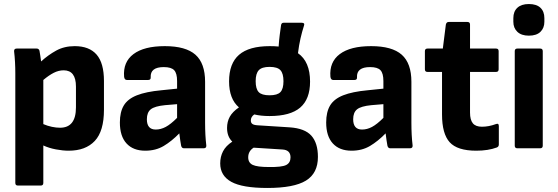

<svg xmlns="http://www.w3.org/2000/svg" viewBox="-20 -736 2770 953"><path d="M69 185Q56 185 56 172V-372Q56 -400 54.5 -428Q53 -456 50 -481Q49 -495 63 -495H162Q173 -495 176 -484Q178 -474 180 -459.5Q182 -445 184 -431Q219 -463 259 -485Q299 -507 351 -507Q423 -507 459.5 -465Q496 -423 496 -334V-191Q496 -85 450.5 -36.5Q405 12 321 12Q292 12 257.5 5.5Q223 -1 195 -14V172Q195 185 182 185ZM296 -387Q271 -387 246.5 -374.5Q222 -362 195 -339V-120Q216 -111 237.5 -106.5Q259 -102 278 -102Q357 -102 357 -203V-306Q357 -387 296 -387Z M701 12Q641 12 608 -24Q575 -60 575 -128Q575 -180 594.5 -212.5Q614 -245 659.5 -263Q705 -281 781 -288L859 -296V-334Q859 -372 844.5 -387.5Q830 -403 793 -403Q725 -403 728 -352Q729 -339 715 -339H610Q598 -339 596 -355Q590 -428 642.5 -467.5Q695 -507 798 -507Q902 -507 950 -464.5Q998 -422 998 -330V-127Q998 -64 1004 -14Q1005 0 991 0H893Q882 0 879 -13Q875 -34 870 -74Q832 -35 792.5 -11.5Q753 12 701 12ZM709 -144Q709 -93 753 -93Q778 -93 802.5 -106Q827 -119 859 -151V-219L799 -214Q748 -209 728.5 -193.5Q709 -178 709 -144Z M1318 -160Q1275 -160 1242 -168Q1225 -156 1225 -138Q1225 -126 1233 -120.5Q1241 -115 1260 -114L1417 -104Q1493 -99 1525.5 -62.5Q1558 -26 1558 43Q1558 124 1498.5 160.5Q1439 197 1307 197Q1183 197 1128 166.5Q1073 136 1073 75Q1073 42 1087 15Q1101 -12 1133 -33Q1107 -58 1107 -101Q1107 -132 1120.5 -156.5Q1134 -181 1166 -203Q1117 -245 1117 -332Q1117 -421 1166.5 -464Q1216 -507 1319 -507Q1343 -507 1363 -505Q1365 -536 1368.5 -563Q1372 -590 1375 -611Q1377 -623 1387 -623H1478Q1494 -623 1489 -609Q1479 -578 1471.5 -545Q1464 -512 1459 -472Q1519 -430 1519 -331Q1519 -244 1470 -202Q1421 -160 1318 -160ZM1318 -263Q1357 -263 1372 -279Q1387 -295 1387 -333Q1387 -371 1372 -387.5Q1357 -404 1318 -404Q1280 -404 1264.5 -387.5Q1249 -371 1249 -333Q1249 -295 1264 -279Q1279 -263 1318 -263ZM1314 93Q1379 94 1400.5 83Q1422 72 1422 45Q1422 8 1381 6L1239 -3Q1212 14 1212 45Q1212 72 1234.5 82.5Q1257 93 1314 93Z M1725 12Q1665 12 1632 -24Q1599 -60 1599 -128Q1599 -180 1618.5 -212.5Q1638 -245 1683.5 -263Q1729 -281 1805 -288L1883 -296V-334Q1883 -372 1868.5 -387.5Q1854 -403 1817 -403Q1749 -403 1752 -352Q1753 -339 1739 -339H1634Q1622 -339 1620 -355Q1614 -428 1666.5 -467.5Q1719 -507 1822 -507Q1926 -507 1974 -464.5Q2022 -422 2022 -330V-127Q2022 -64 2028 -14Q2029 0 2015 0H1917Q1906 0 1903 -13Q1899 -34 1894 -74Q1856 -35 1816.5 -11.5Q1777 12 1725 12ZM1733 -144Q1733 -93 1777 -93Q1802 -93 1826.5 -106Q1851 -119 1883 -151V-219L1823 -214Q1772 -209 1752.5 -193.5Q1733 -178 1733 -144Z M2344 12Q2250 12 2212 -30Q2174 -72 2174 -168V-379H2102Q2089 -379 2089 -392V-482Q2089 -495 2102 -495H2178L2193 -614Q2196 -627 2207 -627H2300Q2313 -627 2313 -614V-495H2442Q2455 -495 2455 -482V-392Q2455 -379 2442 -379H2313V-177Q2313 -141 2327 -124Q2341 -107 2372 -107Q2406 -107 2441 -120Q2456 -126 2456 -110V-19Q2456 -8 2446 -4Q2403 12 2344 12Z M2548 0Q2535 0 2535 -13V-482Q2535 -495 2548 -495H2661Q2674 -495 2674 -482V-13Q2674 0 2661 0ZM2605 -559Q2568 -559 2548 -578Q2528 -597 2528 -628V-646Q2528 -679 2548 -697.5Q2568 -716 2605 -716Q2643 -716 2662.5 -697.5Q2682 -679 2682 -646V-628Q2682 -597 2662.5 -578Q2643 -559 2605 -559Z"/></svg>

Font: Sofia Sans ExtraBold
Style: Regular
Weight: 800
Designer: Botio Nikoltchev, Ani Petrova
Foundry: lettersoup
Version: Version 4.101; ttfautohint (v1.8.4.7-5d5b)